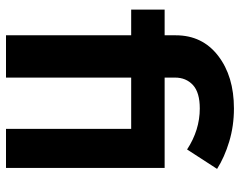

<svg xmlns="http://www.w3.org/2000/svg" viewBox="-102 -718 819 656"><g transform="rotate(90 308.0 -389.5)"><path d="M553.2 -542V0H419.9V-427.7H244.6V0H100.1V-427.7H12.2V-542H100.1V-580.1Q100.1 -670.9 170.2 -724.9Q240.2 -778.8 350.1 -778.8Q409.7 -778.8 463.1 -762.7Q516.6 -746.6 556.6 -721.2L490.2 -618.7Q423.8 -662.1 350.1 -662.1Q295.4 -662.1 270 -638.7Q244.6 -615.2 244.6 -577.6V-542Z"/></g></svg>

Font: Acari Sans Neue Black
Style: Regular
Weight: 900
Designer: Alfredo Marco Pradil
Foundry: Alfredo Marco Pradil
Version: Version 1.045;June 16, 2019;FontCreator 11.5.0.2425 64-bit; 